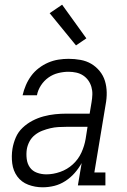

<svg xmlns="http://www.w3.org/2000/svg" viewBox="-20 -788 540 816"><path d="M161 8Q161 8 161 8Q161 8 161 8Q129 8 100 -3Q71 -14 53.5 -38Q36 -62 32 -93.5Q28 -125 33 -156Q37 -180 47 -203.5Q57 -227 76 -245Q95 -263 118 -275Q141 -287 165.5 -293.5Q190 -300 214 -302.5Q238 -305 262 -305H361L369 -353Q372 -370 372.5 -386.5Q373 -403 368.5 -418.5Q364 -434 355 -446.5Q346 -459 333 -467.5Q320 -476 304 -479.5Q288 -483 271 -483Q250 -483 227.5 -477.5Q205 -472 186 -458.5Q167 -445 154 -425Q141 -405 137 -383H76Q81 -405 90 -426Q99 -447 112.5 -465.5Q126 -484 145 -498.5Q164 -513 185 -522Q206 -531 228 -534.5Q250 -538 271 -538Q297 -538 322 -533.5Q347 -529 367.5 -517Q388 -505 403.5 -486Q419 -467 426 -444Q433 -421 433.5 -395.5Q434 -370 429 -344L381 -55H428V0H311L327 -95Q315 -73 297.5 -53Q280 -33 257.5 -18.5Q235 -4 210.5 2Q186 8 161 8ZM177 -47Q206 -47 236 -57.5Q266 -68 289.5 -89.5Q313 -111 326 -139.5Q339 -168 344 -198L352 -249H262Q245 -249 228 -248Q211 -247 194 -243Q177 -239 160 -232.5Q143 -226 128.5 -214.5Q114 -203 105.5 -187Q97 -171 94 -154Q91 -134 93.5 -113Q96 -92 107 -76.5Q118 -61 137 -54Q156 -47 177 -47ZM303 -595 191 -732 244 -768 347 -625Z"/></svg>

Font: Iosevka Slab Light Oblique
Style: Regular
Weight: 300
Italic angle: -9°
Monospace: yes
Designer: Belleve Invis
Foundry: Belleve Invis
Version: Version 11.1.1; ttfautohint (v1.8.3)